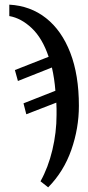

<svg xmlns="http://www.w3.org/2000/svg" viewBox="-20 -565 379 825"><path d="M154 214Q187 155 205 79.5Q223 4 223 -71Q223 -85 223 -98Q223 -111 222 -124L93 -74L81 -121L218 -175Q214 -227 203 -275L57 -217L44 -264L189 -321Q162 -401 116.5 -444Q71 -487 20 -496V-545Q111 -540 178 -487Q245 -434 282 -338.5Q319 -243 319 -110Q319 -14 286.5 79Q254 172 187 240Z"/></svg>

Font: Noto Serif ExtraCondensed Medium
Style: Regular
Weight: 500
Width: 2
Designer: Monotype Design Team
Foundry: Monotype Imaging Inc.
Version: Version 2.015